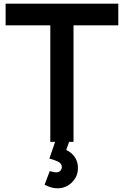

<svg xmlns="http://www.w3.org/2000/svg" viewBox="-20 -770 672 1042"><path d="M355 0 339.5 44Q373.5 60 389.5 88.5Q403 112 403 141.5Q403 178.5 384.5 203Q368.5 226 344.8 239Q321 252 292.5 252Q258.5 252 222 232.5L250 158.5Q275 165.5 283.5 165.5Q302.5 165.5 310.5 153Q315.5 145 315.5 137.5Q315.5 135 315.2 133Q315 131 314.5 129Q312.5 121.5 307.8 116.5Q303 111.5 295 107.2Q287 103 275.5 99Q264 95 248 90.5L279 0H253V-632.5H10.5V-750H622V-632.5H379V0Z"/></svg>

Font: Russisch Sans
Style: Bold
Weight: 700
Designer: Michael Sharanda (font) & Cristiano Sobral (main changes)
Foundry: Michael Sharanda
Version: Version 2.00;September 8, 2020;FontCreator 13.0.0.2681 64-bi